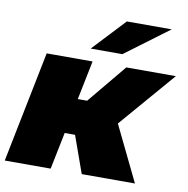

<svg xmlns="http://www.w3.org/2000/svg" viewBox="-86 -849 914 931"><g transform="rotate(10 371.0 -383.5)"><path d="M377 0 312 -182H261L224 0H-2L108 -547H334L295 -355H341L500 -547H744L507 -272L639 0ZM314 -607 464 -767H685L470 -607Z"/></g></svg>

Font: Montserrat Black
Style: Italic
Weight: 900
Italic angle: -11.3°
Designer: Julieta Ulanovsky
Foundry: Julieta Ulanovsky
Version: Version 9.000; ttfautohint (v1.8.4.7-5d5b)